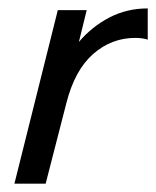

<svg xmlns="http://www.w3.org/2000/svg" viewBox="-20 -441 375 461"><path d="M14.6 0 118.8 -416.7H188.2L169.4 -340.3Q200.7 -377.1 242.7 -399Q284.7 -420.8 334.7 -420.8V-345.8Q322.2 -350 304.9 -350Q247.9 -350 203.8 -311.5Q159.7 -272.9 139.6 -194.4L89.6 0Z"/></svg>

Font: Afacad
Style: Italic
Weight: 400
Italic angle: -14°
Designer: Kristian Moeller
Foundry: Dicotype
Version: Version 1.000